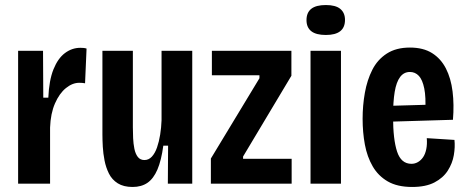

<svg xmlns="http://www.w3.org/2000/svg" viewBox="-20 -730 1856 763"><path d="M52 0V-307V-528H151L152 -342H172Q175 -411 192.5 -454.5Q210 -498 238 -519Q266 -540 299 -540Q305 -540 311.5 -539.5Q318 -539 324 -537L318 -399Q314 -400 307.5 -400.5Q301 -401 295 -401Q268 -401 242 -380Q216 -359 198.5 -319Q181 -279 179 -223V0Z M507 13Q471 13 448 -1.5Q425 -16 413 -40Q401 -64 395.5 -92Q390 -120 388.5 -147Q387 -174 387 -195V-528H508V-224Q508 -203 509 -181Q510 -159 514 -139Q518 -119 527.5 -106.5Q537 -94 554 -94Q571 -94 583.5 -107.5Q596 -121 604 -144Q612 -167 616.5 -195Q621 -223 622 -252V-528H744V-215V0H647L648 -151H629Q621 -92 605.5 -56Q590 -20 566 -3.5Q542 13 507 13Z M818 0V-100L1011 -419V-431H822V-528H1138V-429L946 -108V-99H1139V0Z M1214 0V-528H1335V0ZM1275 -591Q1236 -591 1217 -606Q1198 -621 1198 -650Q1198 -680 1217 -695Q1236 -710 1275 -710Q1314 -710 1332.5 -694.5Q1351 -679 1351 -651Q1351 -621 1332 -606Q1313 -591 1275 -591Z M1618 13Q1559 13 1521 -9Q1483 -31 1461 -69Q1439 -107 1430 -155.5Q1421 -204 1421 -258Q1421 -311 1430 -361.5Q1439 -412 1459.5 -452.5Q1480 -493 1517 -517Q1554 -541 1609 -541Q1662 -541 1697 -519Q1732 -497 1752 -458Q1772 -419 1778.5 -366.5Q1785 -314 1780 -254L1513 -246V-309L1688 -314L1670 -288Q1673 -344 1666 -378.5Q1659 -413 1644.5 -428.5Q1630 -444 1609 -444Q1585 -444 1570 -424Q1555 -404 1548.5 -365Q1542 -326 1542 -266Q1542 -176 1558 -127.5Q1574 -79 1615 -79Q1629 -79 1641 -86Q1653 -93 1661.5 -105.5Q1670 -118 1674 -137.5Q1678 -157 1676 -181L1786 -174Q1789 -146 1783.5 -113.5Q1778 -81 1759.5 -52Q1741 -23 1706.5 -5Q1672 13 1618 13Z"/></svg>

Font: Bricolage Grotesque Condensed SemiBold
Style: Regular
Weight: 600
Width: 3
Designer: Mathieu Triay
Foundry: Atelier Triay
Version: Version 1.000;gftools[0.9.30]